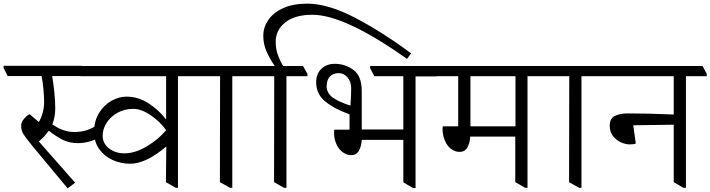

<svg xmlns="http://www.w3.org/2000/svg" viewBox="-47 -1002 3896 1053"><path d="M220 -285Q201 -256 166 -226L365 0L324 31L131 -201Q93 -248 81 -267Q69 -286 69 -313Q69 -332 84 -349.5Q99 -367 115 -376L166 -333Q179 -354 187 -383.5Q195 -413 195 -444Q195 -474 191 -515.5Q187 -557 181 -585H-5L-27 -629V-641H400L423 -598V-585H239Q246 -546 251 -496Q256 -446 256 -408Q256 -360 240 -320Q299 -278 361 -278Q395 -278 425.5 -287Q456 -296 487 -317L508 -253Q444 -217 380 -217Q331 -217 293.5 -237Q256 -257 222 -284H220Z M1045 -597V-584H929V28H917L863 -3L865 -196L863 -197Q753 -104 666 -104Q616 -104 570.5 -124.5Q525 -145 497 -184.5Q469 -224 469 -278Q469 -338 496 -382Q523 -426 564 -449Q605 -472 647 -472Q711 -472 767.5 -435.5Q824 -399 862 -349H864V-584H396L374 -628V-640H1021ZM864 -288Q833 -333 781 -369Q729 -405 684 -405Q636 -405 597.5 -383.5Q559 -362 537.5 -328Q516 -294 516 -257Q516 -216 550.5 -188.5Q585 -161 636 -161Q693 -161 757.5 -199Q822 -237 864 -288Z M1342 -597V-584H1227V28H1214L1159 -3L1160 -584H1040L1018 -628V-640H1318Z M2208 -709 2185 -679Q1844 -921 1666 -921Q1571 -921 1518 -879.5Q1465 -838 1465 -772Q1465 -732 1478 -697.5Q1491 -663 1506 -640H1615L1639 -597V-584H1524V28H1511L1456 -3L1457 -584H1337L1315 -628V-640H1460Q1431 -682 1414 -721.5Q1397 -761 1397 -806Q1397 -852 1424.5 -892.5Q1452 -933 1506.5 -957.5Q1561 -982 1638 -982Q1754 -982 1904.5 -902.5Q2055 -823 2208 -709Z M2347 -596V-583H2232V29H2218L2165 -2V-235H1937Q1935 -200 1921.5 -175.5Q1908 -151 1878 -151Q1857 -151 1836.5 -164.5Q1816 -178 1802 -203Q1785 -235 1785 -275Q1785 -286 1786 -291H1870V-375Q1784 -406 1735.5 -446.5Q1687 -487 1687 -551Q1687 -598 1716 -625Q1745 -652 1789 -652Q1846 -652 1891.5 -618.5Q1937 -585 1937 -502V-292H2165V-584H2006L1983 -628V-640H2323ZM1744 -532Q1744 -491 1779.5 -466Q1815 -441 1875 -423Q1879 -483 1879 -516Q1879 -554 1859 -577.5Q1839 -601 1810 -601Q1781 -601 1763 -583Q1745 -565 1745 -532Z M2961 -597V-584H2846V28H2833L2779 -3V-253H2532Q2530 -218 2516.5 -193.5Q2503 -169 2473 -169Q2453 -169 2433.5 -181Q2414 -193 2400 -216Q2380 -253 2380 -295L2381 -309H2466V-584H2343L2320 -628V-640H2936ZM2780 -309V-584H2533V-309Z M3257 -597V-584H3142V28H3129L3074 -3L3075 -584H2955L2933 -628V-640H3233Z M3829 -597V-584H3715V28H3701L3648 -3V-318L3426 -315L3440 -215Q3429 -210 3407 -210Q3385 -210 3359.5 -221Q3334 -232 3315.5 -255Q3297 -278 3297 -312Q3297 -354 3326.5 -367Q3356 -380 3395 -380Q3510 -380 3648 -374V-584H3252L3230 -628V-640H3806Z"/></svg>

Font: Martel Light
Style: Regular
Weight: 300
Designer: Dan Reynolds
Foundry: Dan Reynolds
Version: Version 1.001; ttfautohint (v1.1) -l 5 -r 5 -G 72 -x 0 -D la